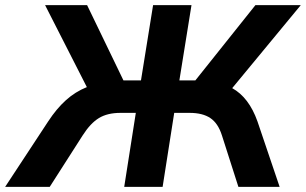

<svg xmlns="http://www.w3.org/2000/svg" viewBox="-63 -725 1187 745"><path d="M-43 0 124 -254Q156 -303 192.5 -336Q229 -369 274 -387L112 -705H275L416 -413H484L531 -705H680L633 -413H695L928 -705H1104L838 -383Q903 -347 936 -254L1022 0H862L798 -200Q783 -247 753 -267Q723 -287 673 -287H613L568 0H419L464 -287H404Q354 -287 321 -267Q288 -247 258 -200L130 0Z"/></svg>

Font: Mulish ExtraBold
Style: Italic
Weight: 800
Italic angle: -9°
Designer: Vernon Adams
Foundry: Vernon Adams
Version: Version 3.603; ttfautohint (v1.8.3)